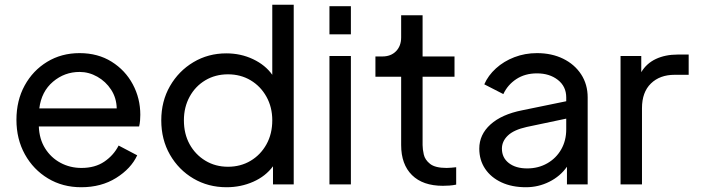

<svg xmlns="http://www.w3.org/2000/svg" viewBox="-20 -774 2949 806"><path d="M321 12Q243 12 181.5 -25Q120 -62 84.5 -126Q49 -190 49 -271Q49 -352 83.5 -415Q118 -478 178 -514.5Q238 -551 314 -551Q391 -551 448.5 -515Q506 -479 537.5 -420Q569 -361 569 -292Q569 -282 568 -268.5Q567 -255 564 -243H143Q145 -190 169.5 -151Q194 -112 234 -90.5Q274 -69 322 -69Q379 -69 418 -95.5Q457 -122 478 -163L556 -122Q530 -66 467.5 -27Q405 12 321 12ZM314 -472Q251 -472 202.5 -431Q154 -390 145 -319H470Q469 -363 446.5 -397.5Q424 -432 388.5 -452Q353 -472 314 -472Z M931 12Q854 12 792 -24.5Q730 -61 693.5 -124.5Q657 -188 657 -269Q657 -349 693.5 -412.5Q730 -476 792 -513Q854 -550 930 -550Q991 -550 1042.5 -525.5Q1094 -501 1123 -460V-754H1213V0H1126V-76Q1095 -34 1043 -11Q991 12 931 12ZM937 -74Q990 -74 1032 -99Q1074 -124 1098.5 -168Q1123 -212 1123 -269Q1123 -324 1098.5 -368Q1074 -412 1032 -437Q990 -462 937 -462Q884 -462 842 -437Q800 -412 776 -368Q752 -324 752 -269Q752 -212 776 -168.5Q800 -125 842 -99.5Q884 -74 937 -74Z M1363 -630V-748H1453V-630ZM1363 0V-539H1453V0Z M1839 6Q1755 6 1709.5 -39Q1664 -84 1664 -165V-452H1556V-537H1585Q1621 -537 1642.5 -559Q1664 -581 1664 -617V-710H1754V-537H1888V-452H1754V-165Q1754 -148 1759 -125.5Q1764 -103 1785.5 -86Q1807 -69 1855 -69Q1863 -69 1874.5 -70Q1886 -71 1895 -72V1Q1881 4 1866.5 5Q1852 6 1839 6Z M2188 12Q2129 12 2085 -8.5Q2041 -29 2016.5 -65.5Q1992 -102 1992 -150Q1992 -209 2039 -251.5Q2086 -294 2172 -311L2357 -349V-365Q2357 -411 2322 -438.5Q2287 -466 2234 -466Q2184 -466 2147.5 -442Q2111 -418 2093 -379L2013 -420Q2029 -457 2062 -487Q2095 -517 2139.5 -534Q2184 -551 2234 -551Q2296 -551 2344 -527.5Q2392 -504 2419.5 -462Q2447 -420 2447 -365V0H2360V-74Q2332 -34 2286 -11Q2240 12 2188 12ZM2087 -150Q2087 -112 2116 -89.5Q2145 -67 2193 -67Q2240 -67 2277.5 -88.5Q2315 -110 2336 -147Q2357 -184 2357 -231V-276L2191 -241Q2137 -229 2112 -205Q2087 -181 2087 -150Z M2585 0V-539H2672V-471Q2694 -508 2733.5 -526.5Q2773 -545 2825 -545H2871V-460H2812Q2750 -460 2712.5 -423.5Q2675 -387 2675 -320V0Z"/></svg>

Font: Plus Jakarta Text
Style: Regular
Weight: 400
Designer: Gumpita Rahayu
Foundry: Tokotype Studio
Version: Version 1.000